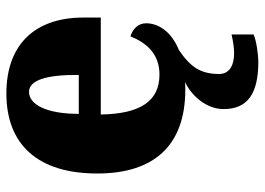

<svg xmlns="http://www.w3.org/2000/svg" viewBox="-134 -457 830 602"><g transform="rotate(-90 281.0 -156.0)"><path d="M389 239C409 239 455 233 474 224V155C452 160 432 163 415 163C378 163 350 149 350 116C350 58 372 26 425 -10C484 -34 509 -75 509 -113C509 -138 491 -155 468 -162C447 -110 412 -71 348 -71C267 -71 225 -128 223 -255H527V-309C527 -467 437 -551 289 -551C130 -551 38 -454 38 -266C38 -91 123 10 301 10C309 10 317 10 325 9C279 31 240 78 240 130C240 206 289 239 389 239ZM347 -324H225C225 -425 254 -480 294 -480C331 -480 348 -424 347 -324Z"/></g></svg>

Font: Noto Serif Devanagari SemiCondensed Black
Style: Regular
Weight: 900
Width: 4
Designer: Universal Thirst, Indian Type Foundry and the Monotype Design Team
Foundry: Monotype Imaging Inc.
Version: Version 2.004